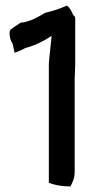

<svg xmlns="http://www.w3.org/2000/svg" viewBox="-20 -662 305 684"><path d="M14 -544C14 -529 18 -516 25 -506L32 -474C47 -479 58 -484 70 -491C107 -500 135 -516 164 -534L156 -459V-458C156 -452 154 -444 154 -435V-11C173 -3 199 2 226 2H231C238 -12 246 -27 246 -48V-380C246 -397 248 -416 248 -435V-597C248 -603 244 -606 241 -608C235 -623 227 -636 219 -642C194 -632 171 -623 143 -617H142L140 -616C116 -601 92 -588 62 -582H55C43 -574 31 -567 20 -558H19C15 -554 14 -549 14 -544Z"/></svg>

Font: SolarCharger
Style: 750
Weight: 700
Designer: Mew Too
Foundry: Cannot Into Space Fonts/KineticPlasma Fonts
Version: Version 1.100